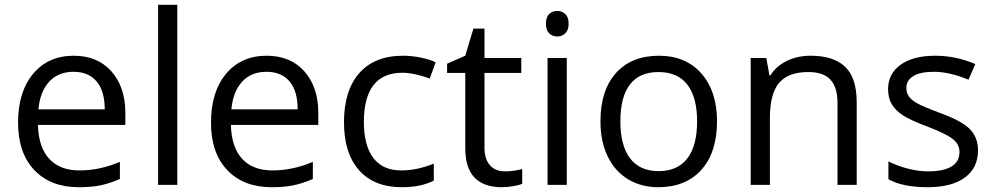

<svg xmlns="http://www.w3.org/2000/svg" viewBox="-20 -780 4192 810"><path d="M312 9.8Q193.4 9.8 124.8 -62.5Q56.2 -134.8 56.2 -263.2Q56.2 -392.6 119.9 -468.8Q183.6 -544.9 291 -544.9Q391.6 -544.9 450.2 -478.8Q508.8 -412.6 508.8 -304.2V-252.9H140.1Q142.6 -158.7 187.7 -109.9Q232.9 -61 314.9 -61Q401.4 -61 485.8 -97.2V-24.9Q442.9 -6.3 404.5 1.7Q366.2 9.8 312 9.8ZM290 -477.1Q225.6 -477.1 187.3 -435.1Q148.9 -393.1 142.1 -318.8H421.9Q421.9 -395.5 387.7 -436.3Q353.5 -477.1 290 -477.1Z M728 0H647V-759.8H728Z M1126 9.8Q1007.3 9.8 938.7 -62.5Q870.1 -134.8 870.1 -263.2Q870.1 -392.6 933.8 -468.8Q997.6 -544.9 1105 -544.9Q1205.6 -544.9 1264.2 -478.8Q1322.8 -412.6 1322.8 -304.2V-252.9H954.1Q956.5 -158.7 1001.7 -109.9Q1046.9 -61 1128.9 -61Q1215.3 -61 1299.8 -97.2V-24.9Q1256.8 -6.3 1218.5 1.7Q1180.2 9.8 1126 9.8ZM1104 -477.1Q1039.6 -477.1 1001.2 -435.1Q962.9 -393.1 956.1 -318.8H1235.8Q1235.8 -395.5 1201.7 -436.3Q1167.5 -477.1 1104 -477.1Z M1674.8 9.8Q1558.6 9.8 1494.9 -61.8Q1431.2 -133.3 1431.2 -264.2Q1431.2 -398.4 1495.8 -471.7Q1560.5 -544.9 1680.2 -544.9Q1718.8 -544.9 1757.3 -536.6Q1795.9 -528.3 1817.9 -517.1L1793 -448.2Q1766.1 -459 1734.4 -466.1Q1702.6 -473.1 1678.2 -473.1Q1515.1 -473.1 1515.1 -265.1Q1515.1 -166.5 1554.9 -113.8Q1594.7 -61 1672.9 -61Q1739.7 -61 1810.1 -89.8V-18.1Q1756.3 9.8 1674.8 9.8Z M2109.9 -57.1Q2131.3 -57.1 2151.4 -60.3Q2171.4 -63.5 2183.1 -66.9V-4.9Q2169.9 1.5 2144.3 5.6Q2118.7 9.8 2098.1 9.8Q1942.9 9.8 1942.9 -153.8V-472.2H1866.2V-511.2L1942.9 -544.9L1977.1 -659.2H2023.9V-535.2H2179.2V-472.2H2023.9V-157.2Q2023.9 -108.9 2046.9 -83Q2069.8 -57.1 2109.9 -57.1Z M2371.1 0H2290V-535.2H2371.1ZM2283.2 -680.2Q2283.2 -708 2296.9 -720.9Q2310.5 -733.9 2331.1 -733.9Q2350.6 -733.9 2364.7 -720.7Q2378.9 -707.5 2378.9 -680.2Q2378.9 -652.8 2364.7 -639.4Q2350.6 -626 2331.1 -626Q2310.5 -626 2296.9 -639.4Q2283.2 -652.8 2283.2 -680.2Z M3004.9 -268.1Q3004.9 -137.2 2939 -63.7Q2873 9.8 2756.8 9.8Q2685.1 9.8 2629.4 -23.9Q2573.7 -57.6 2543.5 -120.6Q2513.2 -183.6 2513.2 -268.1Q2513.2 -398.9 2578.6 -471.9Q2644 -544.9 2760.3 -544.9Q2872.6 -544.9 2938.7 -470.2Q3004.9 -395.5 3004.9 -268.1ZM2597.2 -268.1Q2597.2 -165.5 2638.2 -111.8Q2679.2 -58.1 2758.8 -58.1Q2838.4 -58.1 2879.6 -111.6Q2920.9 -165 2920.9 -268.1Q2920.9 -370.1 2879.6 -423.1Q2838.4 -476.1 2757.8 -476.1Q2678.2 -476.1 2637.7 -423.8Q2597.2 -371.6 2597.2 -268.1Z M3513.2 0V-346.2Q3513.2 -411.6 3483.4 -443.8Q3453.6 -476.1 3390.1 -476.1Q3306.2 -476.1 3267.1 -430.7Q3228 -385.3 3228 -280.8V0H3147V-535.2H3212.9L3226.1 -461.9H3230Q3254.9 -501.5 3299.8 -523.2Q3344.7 -544.9 3399.9 -544.9Q3496.6 -544.9 3545.4 -498.3Q3594.2 -451.7 3594.2 -349.1V0Z M4106 -146Q4106 -71.3 4050.3 -30.8Q3994.6 9.8 3894 9.8Q3787.6 9.8 3728 -23.9V-99.1Q3766.6 -79.6 3810.8 -68.4Q3855 -57.1 3896 -57.1Q3959.5 -57.1 3993.7 -77.4Q4027.8 -97.7 4027.8 -139.2Q4027.8 -170.4 4000.7 -192.6Q3973.6 -214.8 3895 -245.1Q3820.3 -272.9 3788.8 -293.7Q3757.3 -314.5 3741.9 -340.8Q3726.6 -367.2 3726.6 -403.8Q3726.6 -469.2 3779.8 -507.1Q3833 -544.9 3925.8 -544.9Q4012.2 -544.9 4094.7 -509.8L4065.9 -443.8Q3985.4 -477.1 3919.9 -477.1Q3862.3 -477.1 3833 -459Q3803.7 -440.9 3803.7 -409.2Q3803.7 -387.7 3814.7 -372.6Q3825.7 -357.4 3850.1 -343.8Q3874.5 -330.1 3943.8 -304.2Q4039.1 -269.5 4072.5 -234.4Q4106 -199.2 4106 -146Z"/></svg>

Font: QFn1     
Style: Regular
Weight: 400
Foundry: Ascender Corporation
Version: Version 1.10